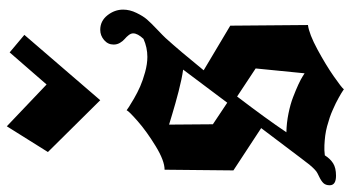

<svg xmlns="http://www.w3.org/2000/svg" viewBox="-259 -764 1025 561"><g transform="rotate(-90 253.5 -483.5)"><path d="M432.1 -924.8 380.9 -967.8 287.1 -859.9 165 -976.1 89.8 -856 241.2 -703.1ZM446.8 -703.1Q472.7 -703.1 489.3 -682.1Q505.9 -661.1 505.9 -636.2Q505.9 -616.7 496.3 -597.2Q486.8 -577.6 477.3 -566.7Q467.8 -555.7 448 -536.9Q428.2 -518.1 422.9 -512.2Q385.3 -470.7 328.6 -400.9L459 -323.2L460.9 -96.2Q434.6 -92.8 389.4 -68.4Q344.2 -43.9 311.3 -21Q278.3 2 272.9 8.8L269.5 6.3Q266.1 3.9 261.2 1Q256.3 -2 248.5 -6.3Q240.7 -10.7 232.2 -14.9Q223.6 -19 212.6 -23.9Q201.7 -28.8 190.2 -32.7Q178.7 -36.6 165 -40.3Q151.4 -43.9 137.9 -45.7Q124.5 -47.4 109.6 -48.1Q94.7 -48.8 80.1 -46.9Q70.3 -31.2 56.9 -22.7Q43.5 -14.2 20.5 -14.2Q-7.3 -14.2 -7.3 -32.7Q-7.3 -44.4 -1 -51Q5.4 -57.6 17.3 -63.2Q29.3 -68.8 33.2 -71.8Q38.1 -75.7 43.7 -81.5Q49.3 -87.4 53 -92Q56.6 -96.7 62.5 -104.5Q68.4 -112.3 70.8 -115.2L159.7 -232.9L36.1 -314L38.1 -515.1Q64.5 -515.1 107.2 -541.3Q149.9 -567.4 179.7 -593.5Q209.5 -619.6 211.9 -626Q215.3 -623.5 221.4 -619.4Q227.5 -615.2 245.6 -604.7Q263.7 -594.2 281.5 -586.4Q299.3 -578.6 323.2 -572Q347.2 -565.4 367.7 -565.4Q395 -565.4 420.4 -576.7Q436.5 -593.8 436.5 -606.9Q436.5 -613.3 431.4 -619.9Q426.3 -626.5 420.2 -631.6Q414.1 -636.7 408.9 -645.3Q403.8 -653.8 403.8 -664.1Q403.8 -680.7 417 -691.9Q430.2 -703.1 446.8 -703.1ZM330.6 -460.9Q304.7 -464.4 267.1 -474.1Q229.5 -483.9 200.7 -492.7Q171.9 -501.5 169.9 -502L170.9 -374L233.9 -332ZM147.5 -159.2Q174.8 -158.7 202.4 -153.1Q230 -147.5 250.2 -139.6Q270.5 -131.8 286.9 -124.3Q303.2 -116.7 311.5 -111.3L319.8 -106L334 -249L252 -303.2Q186.5 -217.3 147.5 -159.2Z"/></g></svg>

Font: KJV1611
Style: Regular
Weight: 400
Version: Version 3.6.1